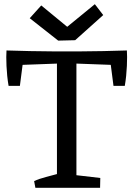

<svg xmlns="http://www.w3.org/2000/svg" viewBox="-20 -897 637 917"><path d="M252 0V-650H345V0ZM149 0 143 -32Q166 -43 199 -51.5Q232 -60 257 -67L258 0ZM318 0 321 -63 459 -47 458 0ZM21 -487Q17 -510 14.5 -534.5Q12 -559 11 -582Q10 -605 10 -624.5Q10 -644 11 -656L91 -611L75 -487ZM28 -585 11 -656Q66 -654 124 -653Q182 -652 240.5 -651.5Q299 -651 357.5 -651.5Q416 -652 473.5 -653Q531 -654 586 -656L570 -585L299 -595ZM522 -487 506 -611 586 -656Q587 -644 587 -624.5Q587 -605 586 -582Q585 -559 582.5 -534.5Q580 -510 576 -487ZM258 -703 122 -810 177 -871 301 -769 433 -877 473 -825 339 -705Z"/></svg>

Font: Eczar
Style: Regular
Weight: 400
Designer: Vaibhav Singh
Foundry: Rosetta Type Foundry
Version: Version 2.000